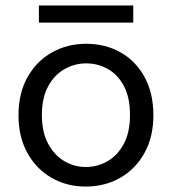

<svg xmlns="http://www.w3.org/2000/svg" viewBox="-20 -674 633 706"><path d="M295 12Q225 12 169 -20.5Q113 -53 80.5 -112Q48 -171 48 -250Q48 -331 81 -390Q114 -449 170.5 -481Q227 -513 297 -513Q368 -513 424 -481Q480 -449 512 -390Q544 -331 544 -250Q544 -171 511.5 -112Q479 -53 422.5 -20.5Q366 12 295 12ZM295 -60Q339 -60 376 -81.5Q413 -103 435.5 -145.5Q458 -188 458 -251Q458 -315 436 -357Q414 -399 377 -420Q340 -441 297 -441Q255 -441 217.5 -420Q180 -399 157 -356.5Q134 -314 134 -251Q134 -188 157 -145.5Q180 -103 216.5 -81.5Q253 -60 295 -60ZM123 -591V-654H470V-591Z"/></svg>

Font: DM Sans 17pt
Style: Regular
Weight: 400
Version: Version 4.004;gftools[0.9.30]